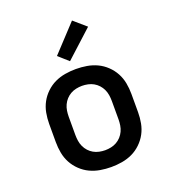

<svg xmlns="http://www.w3.org/2000/svg" viewBox="-140 -874 881 987"><g transform="rotate(-20 300.0 -380.5)"><path d="M300 8Q270 8 240.5 3Q211 -2 184.5 -14.5Q158 -27 136 -48Q114 -69 100 -95Q86 -121 80.5 -150.5Q75 -180 75 -210V-310Q75 -340 80.5 -369.5Q86 -399 100 -425Q114 -451 136 -472Q158 -493 184.5 -505.5Q211 -518 240.5 -523Q270 -528 300 -528Q330 -528 359.5 -523Q389 -518 415.5 -505.5Q442 -493 464 -472Q486 -451 500 -425Q514 -399 519.5 -369.5Q525 -340 525 -310V-210Q525 -180 519.5 -150.5Q514 -121 500 -95Q486 -69 464 -48Q442 -27 415.5 -14.5Q389 -2 359.5 3Q330 8 300 8ZM300 -84Q316 -84 332.5 -87.5Q349 -91 363 -99Q377 -107 388 -119Q399 -131 406 -146Q413 -161 415.5 -177.5Q418 -194 418 -210V-310Q418 -326 415.5 -342.5Q413 -359 406 -374Q399 -389 388 -401Q377 -413 363 -421Q349 -429 332.5 -432.5Q316 -436 300 -436Q284 -436 267.5 -432.5Q251 -429 237 -421Q223 -413 212 -401Q201 -389 194 -374Q187 -359 184.5 -342.5Q182 -326 182 -310V-210Q182 -194 184.5 -177.5Q187 -161 194 -146Q201 -131 212 -119Q223 -107 237 -99Q251 -91 267.5 -87.5Q284 -84 300 -84ZM286 -576 232 -624 367 -769 434 -711Z"/></g></svg>

Font: Iosevka Aile Semibold
Style: Regular
Weight: 600
Designer: Belleve Invis
Foundry: Belleve Invis
Version: Version 31.1.0; ttfautohint (v1.8.4)